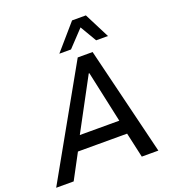

<svg xmlns="http://www.w3.org/2000/svg" viewBox="-177 -1053 1057 1176"><g transform="rotate(-20 352.0 -465.0)"><path d="M-14 0 383 -705H480L652 0H544L499 -202L540 -163H153L208 -202L100 0ZM413 -590 219 -229 202 -254H520L495 -230L417 -590ZM285 -765 428 -930H518L602 -765H525L462 -872L361 -765Z"/></g></svg>

Font: Nunito Sans 7pt SemiCondensed SemiBold
Style: Italic
Weight: 600
Width: 4
Italic angle: -9°
Designer: Vernon Adams
Foundry: Vernon Adams
Version: Version 3.101;gftools[0.9.27]